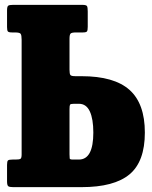

<svg xmlns="http://www.w3.org/2000/svg" viewBox="-20 -770 625 790"><path d="M44 -113.5Q59.5 -113.5 64.2 -116.5Q69 -119.5 69 -134.5V-606.5Q69 -625 65 -630.8Q61 -636.5 41.5 -636.5H30Q16 -636.5 12.5 -640.5Q9 -644.5 9 -658.5V-727Q9 -743 13.8 -746.5Q18.5 -750 33.5 -750H318.5Q335 -750 338 -744.8Q341 -739.5 341 -723V-660Q341 -645.5 338 -641Q335 -636.5 320.5 -636.5H293Q275.5 -636.5 270.8 -632.2Q266 -628 266 -610.5V-483Q266 -466 269.8 -461.2Q273.5 -456.5 291 -456.5H315.5Q449.5 -456.5 512.8 -400.2Q576 -344 576 -224.5Q576 -105 512.8 -52.5Q449.5 0 315.5 0H34Q19 0 14 -3.8Q9 -7.5 9 -24V-91.5Q9 -106.5 13 -110Q17 -113.5 32 -113.5ZM284.5 -343Q270.5 -343 268.2 -339.2Q266 -335.5 266 -321V-135Q266 -122.5 266.8 -118Q267.5 -113.5 279.5 -113.5H304.5Q364 -113.5 364 -224.5Q364 -280.5 349.5 -311.8Q335 -343 304.5 -343Z"/></svg>

Font: Besley* Condensed Heavy
Style: Regular
Weight: 800
Width: 3
Designer: Owen Earl
Foundry: indestructible type*
Version: Version 3.000; ttfautohint (v1.8.3)